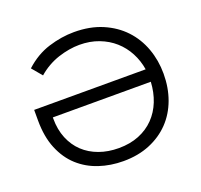

<svg xmlns="http://www.w3.org/2000/svg" viewBox="-125 -850 1046 1000"><g transform="rotate(-20 398.0 -350.0)"><path d="M396 10Q325 10 262 -11Q199 -32 151.5 -75Q104 -118 76.5 -184.5Q49 -251 49 -342V-400H667Q659 -450 636 -493.5Q613 -537 577 -569Q541 -601 492.5 -619.5Q444 -638 385 -638Q358 -638 328 -633Q298 -628 267.5 -618Q237 -608 208 -591.5Q179 -575 154 -553L107 -609Q168 -665 240 -687.5Q312 -710 382 -710Q470 -710 538 -681Q606 -652 652.5 -602.5Q699 -553 723 -487Q747 -421 747 -347Q747 -270 723 -204.5Q699 -139 653.5 -91.5Q608 -44 543 -17Q478 10 396 10ZM396 -62Q459 -62 508.5 -82Q558 -102 593 -138Q628 -174 647.5 -223Q667 -272 670 -330H127V-323Q127 -262 147 -213.5Q167 -165 202.5 -131.5Q238 -98 287.5 -80Q337 -62 396 -62Z"/></g></svg>

Font: Tilda Sans
Style: Regular
Weight: 400
Designer: ParaType Ltd
Foundry: ParaType Ltd
Version: Version 1.009